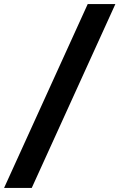

<svg xmlns="http://www.w3.org/2000/svg" viewBox="-62 -801 583 937"><path d="M-42 116 366 -781H501L93 116Z"/></svg>

Font: DM Sans 16pt ExtraBold
Style: Italic
Weight: 800
Italic angle: -10°
Version: Version 4.004;gftools[0.9.30]